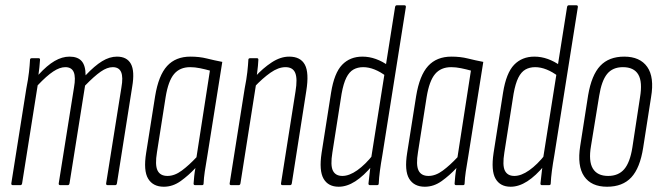

<svg xmlns="http://www.w3.org/2000/svg" viewBox="-20 -703 2510 729"><path d="M29 0Q22 0 23 -7L80 -367Q87 -402 90 -429Q93 -456 94 -476Q94 -482 101 -482H127Q132 -482 132 -476Q131 -462 129.5 -447Q128 -432 126 -419Q159 -455 187.5 -471.5Q216 -488 244 -488Q275 -488 290 -471Q305 -454 305 -417Q339 -453 367.5 -470.5Q396 -488 424 -488Q462 -488 477 -460.5Q492 -433 482 -374L424 -7Q423 0 417 0H389Q382 0 383 -7L441 -371Q448 -410 440 -429Q432 -448 408 -448Q387 -448 362.5 -431Q338 -414 303 -378L244 -7Q243 0 237 0H209Q202 0 203 -7L261 -371Q268 -410 260 -429Q252 -448 228 -448Q207 -448 182 -431.5Q157 -415 123 -379L64 -7Q63 0 57 0Z M602 6Q561 6 542.5 -24.5Q524 -55 535 -123L569 -338Q582 -417 614.5 -452.5Q647 -488 703 -488Q737 -488 765 -481Q793 -474 824 -468L768 -116Q761 -75 757.5 -51.5Q754 -28 753 -6Q753 0 747 0H721Q715 0 715 -6Q716 -20 717.5 -35Q719 -50 722 -65Q696 -37 666 -15.5Q636 6 602 6ZM616 -35Q643 -35 670.5 -55.5Q698 -76 726 -106L777 -435Q759 -440 739.5 -444Q720 -448 702 -448Q663 -448 641 -422Q619 -396 609 -335L576 -125Q568 -77 578 -56Q588 -35 616 -35Z M1053 0Q1046 0 1047 -7L1102 -356Q1110 -404 1101 -426Q1092 -448 1064 -448Q1037 -448 1007 -427Q977 -406 945 -372L948 -411Q978 -444 1011.5 -466Q1045 -488 1078 -488Q1121 -488 1137.5 -457.5Q1154 -427 1143 -358L1088 -7Q1087 0 1081 0ZM858 0Q851 0 852 -7L909 -367Q916 -402 919 -429Q922 -456 923 -476Q923 -482 930 -482H956Q961 -482 961 -476Q960 -454 956.5 -428Q953 -402 951 -386L952 -382L893 -7Q892 0 886 0Z M1266 6Q1226 6 1208.5 -24.5Q1191 -55 1201 -122L1237 -351Q1249 -426 1279 -457Q1309 -488 1356 -488Q1382 -488 1407 -479Q1432 -470 1454 -454L1447 -413Q1425 -430 1402.5 -439Q1380 -448 1359 -448Q1338 -448 1322 -439Q1306 -430 1295 -408Q1284 -386 1277 -347L1242 -124Q1234 -75 1244 -55Q1254 -35 1280 -35Q1306 -35 1336.5 -56.5Q1367 -78 1397 -116L1395 -76Q1361 -35 1329 -14.5Q1297 6 1266 6ZM1385 0Q1379 0 1379 -6Q1381 -28 1384.5 -54.5Q1388 -81 1390 -97L1389 -101L1480 -676Q1481 -683 1487 -683H1515Q1522 -683 1521 -676L1432 -115Q1426 -81 1422.5 -54.5Q1419 -28 1418 -6Q1418 0 1411 0Z M1593 6Q1552 6 1533.5 -24.5Q1515 -55 1526 -123L1560 -338Q1573 -417 1605.5 -452.5Q1638 -488 1694 -488Q1728 -488 1756 -481Q1784 -474 1815 -468L1759 -116Q1752 -75 1748.5 -51.5Q1745 -28 1744 -6Q1744 0 1738 0H1712Q1706 0 1706 -6Q1707 -20 1708.5 -35Q1710 -50 1713 -65Q1687 -37 1657 -15.5Q1627 6 1593 6ZM1607 -35Q1634 -35 1661.5 -55.5Q1689 -76 1717 -106L1768 -435Q1750 -440 1730.5 -444Q1711 -448 1693 -448Q1654 -448 1632 -422Q1610 -396 1600 -335L1567 -125Q1559 -77 1569 -56Q1579 -35 1607 -35Z M1919 6Q1879 6 1861.5 -24.5Q1844 -55 1854 -122L1890 -351Q1902 -426 1932 -457Q1962 -488 2009 -488Q2035 -488 2060 -479Q2085 -470 2107 -454L2100 -413Q2078 -430 2055.5 -439Q2033 -448 2012 -448Q1991 -448 1975 -439Q1959 -430 1948 -408Q1937 -386 1930 -347L1895 -124Q1887 -75 1897 -55Q1907 -35 1933 -35Q1959 -35 1989.5 -56.5Q2020 -78 2050 -116L2048 -76Q2014 -35 1982 -14.5Q1950 6 1919 6ZM2038 0Q2032 0 2032 -6Q2034 -28 2037.5 -54.5Q2041 -81 2043 -97L2042 -101L2133 -676Q2134 -683 2140 -683H2168Q2175 -683 2174 -676L2085 -115Q2079 -81 2075.5 -54.5Q2072 -28 2071 -6Q2071 0 2064 0Z M2285 6Q2225 6 2198 -33.5Q2171 -73 2183 -149L2213 -341Q2226 -418 2259 -453Q2292 -488 2350 -488Q2410 -488 2437.5 -449Q2465 -410 2452 -334L2422 -142Q2410 -65 2377 -29.5Q2344 6 2285 6ZM2289 -35Q2328 -35 2350 -60.5Q2372 -86 2381 -143L2410 -333Q2420 -392 2403.5 -420Q2387 -448 2345 -448Q2306 -448 2285 -422Q2264 -396 2255 -339L2224 -149Q2214 -91 2231 -63Q2248 -35 2289 -35Z"/></svg>

Font: Sofia Sans Extra Condensed Light
Style: Italic
Weight: 300
Italic angle: -9°
Version: Version 4.100